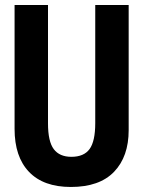

<svg xmlns="http://www.w3.org/2000/svg" viewBox="-20 -734 570 764"><path d="M262 10Q153 10 95.5 -50Q38 -110 38 -221V-714H171V-243Q171 -171 194 -140.5Q217 -110 264 -110Q314 -110 336.5 -141Q359 -172 359 -244V-714H492V-216Q492 -111 434 -50.5Q376 10 262 10Z"/></svg>

Font: Noto Sans Mono Condensed
Style: Bold
Weight: 700
Width: 3
Designer: Monotype Design Team
Foundry: Monotype Imaging Inc.
Version: Version 2.014